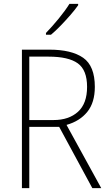

<svg xmlns="http://www.w3.org/2000/svg" viewBox="-20 -970 564 990"><path d="M234 -714Q349 -714 409 -672Q469 -630 469 -522Q469 -441 430 -393Q391 -345 323 -326L502 0H456L285 -316H131V0H93V-714ZM230 -678H131V-351H256Q335 -351 382 -393.5Q429 -436 429 -522Q429 -609 381 -643.5Q333 -678 230 -678ZM383 -943Q367 -920 343 -892.5Q319 -865 293 -838Q267 -811 243 -791H217V-800Q249 -833 283 -874.5Q317 -916 338 -950H383Z"/></svg>

Font: Noto Sans Khmer UI SemiCondensed ExtraLight
Style: Regular
Weight: 200
Width: 4
Designer: Danh Hong and the Monotype Design Team
Foundry: Monotype Imaging Inc.
Version: Version 2.002; ttfautohint (v1.8.4.7-5d5b)